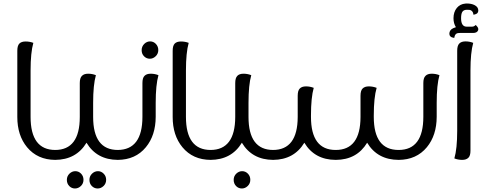

<svg xmlns="http://www.w3.org/2000/svg" viewBox="-20 -906 2733 1088"><path d="M297.9 -56.2V0H293.5Q192.4 -0.5 133.3 -71.8Q78.1 -138.7 78.1 -243.2V-618.2Q78.1 -647.5 89.8 -659.2Q101.6 -670.9 125 -670.9Q148.4 -670.9 168.9 -663.1Q153.3 -607.9 153.3 -506.3V-244.1Q153.3 -56.2 293.5 -56.2Z M438.5 147.9Q423.8 162.1 404.8 162.1Q386.2 162.1 372.6 148.4Q358.9 134.3 358.9 113.3Q358.9 92.3 373.5 78.1Q388.2 64 406.7 64Q425.8 64 439.5 78.1Q453.1 92.3 453.1 112.8Q453.1 133.8 438.5 147.9ZM566.9 147.9Q552.2 162.1 533.2 162.1Q514.6 162.1 500.5 148.4Q486.8 134.3 486.8 113.3Q486.8 92.3 501.5 78.1Q516.1 64 535.2 64Q553.7 64 567.4 78.1Q581.5 92.3 581.5 112.8Q581.5 133.8 566.9 147.9ZM652.3 -56.2V0H647.9Q528.3 -0.5 470.2 -97.2Q411.6 -0.5 292 0H288.1V-56.2H292Q432.1 -56.2 432.1 -243.2V-435.1Q432.1 -464.4 444.3 -476.1Q456.1 -488.3 479.5 -488.3Q502.4 -488.3 523.4 -480Q507.8 -424.8 507.8 -323.2V-243.7Q507.8 -56.2 647.9 -56.2Z M862.3 -587.4Q847.7 -573.2 829.1 -573.2Q810.1 -573.2 796.4 -586.9Q782.7 -600.6 782.7 -621.6Q782.7 -642.6 797.4 -657.2Q812 -671.4 830.6 -671.4Q849.6 -671.4 863.3 -657.2Q877 -642.6 877 -622.1Q877 -601.6 862.3 -587.4ZM834 -488.3Q857.4 -488.3 877.9 -480Q862.3 -424.8 862.3 -323.2V-243.7Q861.8 -138.7 806.6 -71.8Q748 -0.5 646.5 0H642.6V-56.2H646.5Q787.1 -56.6 787.1 -244.1V-435.5Q787.1 -464.8 798.8 -476.1Q810.5 -488.3 834 -488.3Z M1178.2 -56.2V0H1173.8Q1072.8 -0.5 1013.7 -71.8Q958.5 -138.7 958.5 -243.2V-618.2Q958.5 -647.5 970.2 -659.2Q981.9 -670.9 1005.4 -670.9Q1028.8 -670.9 1049.3 -663.1Q1033.7 -607.9 1033.7 -506.3V-244.1Q1033.7 -56.2 1173.8 -56.2Z M1352.1 64Q1371.1 64 1384.8 78.1Q1398.4 92.3 1398.4 112.8Q1398.4 133.8 1383.8 147.9Q1369.1 162.1 1350.6 162.1Q1331.5 162.1 1317.9 148.4Q1304.2 134.3 1304.2 113.3Q1304.2 92.3 1318.8 78.1Q1333.5 64 1352.1 64ZM1532.7 -56.2V0H1528.3Q1408.7 -0.5 1350.6 -97.2Q1292 -0.5 1172.4 0H1168.5V-56.2H1172.4Q1312.5 -56.2 1313 -243.2V-435.1Q1313 -464.4 1324.7 -476.1Q1336.4 -488.3 1359.9 -488.3Q1382.8 -488.3 1403.8 -480Q1388.2 -424.8 1388.2 -323.2V-243.7Q1388.2 -56.2 1528.3 -56.2Z M2426.3 -488.3Q2449.7 -488.3 2470.2 -480Q2454.6 -424.8 2454.6 -323.2V-243.7Q2454.1 -138.7 2398.9 -71.8Q2339.8 -0.5 2238.8 0Q2118.7 -0.5 2060.5 -97.2Q2002 -0.5 1882.8 0H1882.3Q1762.7 -0.5 1704.6 -97.2Q1646 -0.5 1526.4 0H1522.5V-56.2H1526.4Q1666.5 -56.2 1667 -243.2V-363.3Q1667 -392.6 1678.7 -404.3Q1690.4 -416.5 1713.9 -416.5Q1736.8 -416.5 1757.8 -408.2Q1742.2 -353 1742.2 -251.5V-243.7Q1742.2 -56.2 1882.3 -56.2Q2022.5 -56.2 2022.9 -243.2V-363.3Q2022.9 -392.6 2034.7 -404.3Q2046.9 -416.5 2069.8 -416.5Q2092.8 -416.5 2114.3 -408.2Q2098.1 -353 2098.1 -251.5V-243.7Q2098.1 -56.2 2238.8 -56.2Q2378.9 -56.2 2378.9 -244.1V-435.5Q2378.9 -464.4 2391.1 -476.1Q2402.8 -488.3 2426.3 -488.3Z M2661.6 -663.1Q2646 -607.9 2646 -506.3V-52.7Q2646 -23.4 2634.3 -12.2Q2622.1 0 2599.1 0Q2575.7 0 2554.7 -8.3Q2570.8 -63.5 2570.8 -165V-618.2Q2570.8 -647.5 2582.5 -659.2Q2594.2 -671.4 2617.7 -671.4Q2641.1 -671.4 2661.6 -663.1ZM2680.2 -759.8Q2690.4 -749.5 2690.4 -740.2Q2690.4 -736.8 2689 -733.4Q2682.6 -719.2 2660.6 -719.2H2586.4Q2572.8 -719.2 2567.9 -716.3Q2558.1 -710.4 2555.7 -698.2L2554.2 -691.4L2547.4 -692.4Q2526.4 -696.8 2526.4 -714.8Q2526.4 -735.8 2547.9 -746.1Q2556.2 -750 2563.5 -752Q2549.8 -773.4 2549.8 -802.7Q2549.8 -837.9 2568.8 -861.3Q2587.4 -883.3 2617.2 -885.7L2624.5 -886.2Q2650.9 -886.2 2668.5 -877.4Q2690.4 -866.7 2690.4 -846.2Q2690.4 -828.1 2668.9 -823.7L2662.6 -822.8L2661.6 -829.6Q2659.2 -841.3 2648.4 -847.7Q2643.6 -850.6 2629.4 -850.6H2624Q2606.9 -850.1 2599.6 -838.4Q2592.8 -827.1 2592.8 -802.7Q2592.8 -754.9 2624.5 -754.9H2655.8Q2664.1 -754.9 2670.9 -760.3L2675.8 -764.6Z"/></svg>

Font: Sukar
Style: Regular
Weight: 400
Designer: Dario Muhafara - Ghiath Alsory
Foundry: Dario Muhafara - Ghiath Alsory
Version: Version 1.00 March 17, 2016, initial release